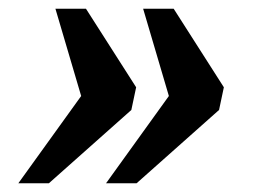

<svg xmlns="http://www.w3.org/2000/svg" viewBox="-20 -490 594 440"><path d="M223 -70 367 -270 308 -470H378L493 -290L482 -238L293 -70ZM22 -70 166 -270 107 -470H177L292 -290L281 -238L92 -70Z"/></svg>

Font: Noto Serif
Style: Italic
Weight: 400
Italic angle: -12°
Designer: Monotype Design Team
Foundry: Monotype Imaging Inc.
Version: Version 2.013